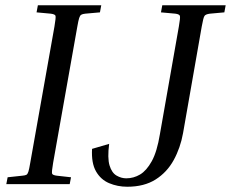

<svg xmlns="http://www.w3.org/2000/svg" viewBox="-20 -700 878 730"><path d="M119 -653 124 -680H365L360 -653L304 -648Q294 -647 289 -644Q284 -641 281 -631.5Q278 -622 274 -599L182 -81Q176 -46 178 -40Q180 -34 196 -32L250 -26L245 0H4L9 -26L65 -32Q76 -33 80.5 -35.5Q85 -38 88 -47.5Q91 -57 95 -81L187 -599Q193 -634 191 -640Q189 -646 173 -648ZM592 -653 597 -680H838L833 -653L778 -648Q762 -646 757.5 -639.5Q753 -633 747 -599L676 -194Q666 -138 640.5 -91.5Q615 -45 571.5 -17.5Q528 10 464 10Q427 10 395 -3.5Q363 -17 345 -48.5Q327 -80 330 -134L395 -153Q388 -99 396.5 -71Q405 -43 423 -32.5Q441 -22 460 -22Q488 -22 512.5 -36.5Q537 -51 557 -87Q577 -123 588 -190L660 -599Q666 -633 664 -639.5Q662 -646 647 -648Z"/></svg>

Font: Inria Serif
Style: Italic
Weight: 400
Italic angle: -10°
Designer: Black Foundry Team
Foundry: Black Foundry
Version: Version 1.000; ttfautohint (v1.8.3)